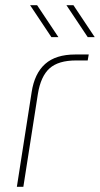

<svg xmlns="http://www.w3.org/2000/svg" viewBox="-20 -720 385 740"><path d="M178 -577 96 -700H123L205 -577ZM318 -577 236 -700H263L345 -577ZM45 0 102 -365Q113 -437 154 -473.5Q195 -510 270 -510H322L318 -487H273Q205 -487 171 -456.5Q137 -426 126 -358L70 0Z"/></svg>

Font: MuseoModerno Thin Thin
Style: Italic
Weight: 250
Italic angle: -9°
Version: Version 1.003